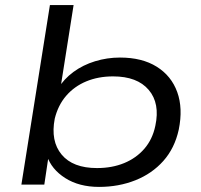

<svg xmlns="http://www.w3.org/2000/svg" viewBox="-20 -725 790 754"><path d="M369 9Q291 9 236.5 -25.5Q182 -60 164 -114H171L154 0H64L176 -705H269L217 -376H207Q231 -415 268.5 -442.5Q306 -470 353.5 -484.5Q401 -499 451 -499Q538 -499 595.5 -463Q653 -427 676 -363.5Q699 -300 682 -216Q666 -143 621.5 -93Q577 -43 511.5 -17Q446 9 369 9ZM361 -65Q420 -65 467.5 -84.5Q515 -104 547 -141Q579 -178 590 -231Q609 -319 564 -372Q519 -425 424 -425Q366 -425 319 -405.5Q272 -386 240 -349Q208 -312 195 -259Q178 -171 222 -118Q266 -65 361 -65Z"/></svg>

Font: Nunito Sans 10pt Expanded
Style: Italic
Weight: 400
Width: 7
Italic angle: -9°
Designer: Vernon Adams
Foundry: Vernon Adams
Version: Version 3.101;gftools[0.9.27]